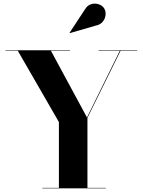

<svg xmlns="http://www.w3.org/2000/svg" viewBox="-20 -1023 775 1043"><path d="M500.5 -884 359 -843 358 -845 440.5 -970.5Q454.5 -994.5 475.8 -1000.5Q497 -1006.5 516.2 -999.8Q535.5 -993 545 -979Q555.5 -963 553.5 -942.2Q551.5 -921.5 538 -905Q524.5 -888.5 500.5 -884ZM210 -2.5H300V-360L76.5 -747.5H10V-750H360V-747.5H256.5L452.5 -385L631 -747.5H515.5V-750H725V-747.5H635L455 -383V-2.5H555V0H210Z"/></svg>

Font: Bodoni* 72pt
Style: Bold
Weight: 700
Version: Version 2.3